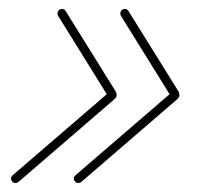

<svg xmlns="http://www.w3.org/2000/svg" viewBox="-20 -503 446 428"><path d="M259 -483Q263 -483 266 -479L378 -299Q380 -295 380 -292Q380 -287 377.5 -284.5Q375 -282 373 -280L163 -99Q159 -95 154 -95Q149 -95 145.5 -101Q142 -107 149 -113L358 -293L250 -467Q247 -471 249 -477Q251 -483 259 -483ZM119 -483Q123 -483 126 -479L238 -299Q240 -295 240 -292Q240 -287 237.5 -284.5Q235 -282 233 -280L23 -99Q19 -95 14 -95Q9 -95 5.5 -101Q2 -107 9 -113L218 -293L110 -467Q107 -471 109 -477Q111 -483 119 -483Z"/></svg>

Font: Zen Loop
Style: Italic
Weight: 400
Italic angle: -15°
Designer: Yoshimichi Ohira
Foundry: A-1 Corp ZenFonts
Version: Version 1.000; ttfautohint (v1.8.3)